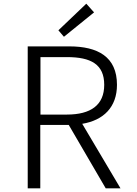

<svg xmlns="http://www.w3.org/2000/svg" viewBox="-20 -1019 740 1039"><path d="M489 -952 447 -999 296 -855 326 -820ZM632 0 425 -349C540 -368 613 -439 613 -560C613 -712 509 -768 355 -768H130V0H198V-343H352L552 0ZM199 -710H342C472 -710 544 -671 544 -560C544 -451 472 -399 342 -399H199Z"/></svg>

Font: Kawkab Mono Light
Style: Regular
Weight: 300
Monospace: yes
Designer: Abdullah Arif
Foundry: Abdullah Arif
Version: Version 1.000;PS 000.500;hotconv 1.0.88;makeotf.lib2.5.64775